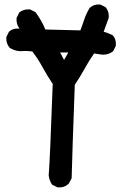

<svg xmlns="http://www.w3.org/2000/svg" viewBox="-20 -805 540 841"><path d="M230 14.6 210.4 4.9 208 3.4 206.5 1.5Q195.8 -16.1 193.4 -36.1V-37.1V-38.1Q199.2 -110.4 210.9 -437.5Q186 -474.1 166 -511.2Q147 -546.4 121.6 -579.6Q97.7 -583 77.1 -581.1Q50.3 -579.1 24.4 -594.2L22.9 -595.2L22 -596.2Q5.4 -616.2 7.8 -641.6V-643.6L8.8 -645L18.6 -664.6L19.5 -666.5L21 -667.5Q37.6 -682.1 63.5 -679.7L65.9 -679.2L64 -682.1Q50.3 -700.7 52.7 -725.6V-727.5L53.7 -729L63.5 -748.5L64.5 -750.5L66.4 -752Q72.8 -756.3 79.8 -759.3Q86.9 -762.2 94.5 -763.2Q102.1 -764.2 110.4 -763.7H112.3L113.8 -762.7L133.3 -752.9L135.3 -752L136.7 -750Q162.6 -714.8 178.7 -675.8L332 -671.9Q340.8 -694.3 348.1 -716.8Q352.5 -730.5 358.4 -743.4Q364.3 -756.3 371.6 -768.6L372.1 -770L373.5 -771Q392.1 -787.6 418 -785.2H419.9L421.4 -784.2L440.9 -774.4L442.9 -773.4L444.3 -771.5Q458.5 -752.9 456.1 -727.5V-726.6L455.6 -725.1L434.1 -666Q448.7 -662.6 472.2 -651.4L473.6 -650.4L475.1 -648.9Q489.7 -632.3 487.3 -605.5V-603.5L486.3 -602.1L476.6 -582.5L475.6 -580.6L473.6 -579.1Q455.6 -565.4 430.7 -565.4H430.2H429.2L392.1 -570.8Q369.1 -538.1 350.6 -503.9Q330.6 -467.8 307.6 -433.6Q295.9 -117.7 293.9 -27.3V-24.9L293 -22.5L281.2 -1L280.3 0.5L278.8 1.5Q260.3 18.1 233.4 15.6H231.4ZM279.3 -575.2H243.2L260.7 -542.5Z"/></svg>

Font: NaikaiFont
Style: Bold
Weight: 700
Version: Version 1.89